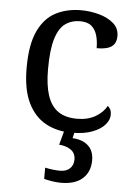

<svg xmlns="http://www.w3.org/2000/svg" viewBox="-55 -588 602 869"><g transform="rotate(5 246.0 -153.0)"><path d="M283 10Q217 10 165.5 -18Q114 -46 84.5 -106.5Q55 -167 55 -265Q55 -372 84.5 -433.5Q114 -495 164.5 -520.5Q215 -546 278 -546Q320 -546 360 -535Q400 -524 426 -501.5Q452 -479 452 -444Q452 -421 442 -407Q432 -393 412.5 -387Q393 -381 363 -381Q363 -413 355.5 -439Q348 -465 330 -480.5Q312 -496 278 -496Q240 -496 211.5 -476Q183 -456 167.5 -406Q152 -356 152 -266Q152 -195 167.5 -148Q183 -101 216 -78Q249 -55 303 -55Q350 -55 384.5 -74.5Q419 -94 436 -125Q444 -119 448.5 -109.5Q453 -100 453 -86Q453 -63 434 -41Q415 -19 377.5 -4.5Q340 10 283 10ZM255 240Q239 240 217.5 237Q196 234 178 229V178Q196 182 214.5 184Q233 186 246 186Q275 186 291 170.5Q307 155 307 130Q307 101 285.5 86Q264 71 232 69L253 -9H300L290 34Q323 36 344.5 48Q366 60 376.5 79.5Q387 99 387 126Q387 179 353 209.5Q319 240 255 240Z"/></g></svg>

Font: Noto Serif Gujarati
Style: Regular
Weight: 400
Designer: Universal Thirst, Indian Type Foundry and the Monotype Design Team
Foundry: Monotype Imaging Inc.
Version: Version 2.102